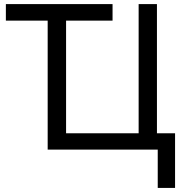

<svg xmlns="http://www.w3.org/2000/svg" viewBox="-20 -734 902 942"><path d="M750 -80.1H838.9V188H753.9V0H213.9V-632.8H8.8V-713.9H532.2V-632.8H304.2V-80.1H660.2V-713.9H750Z"/></svg>

Font: Noto Sans Southeast Asian
Style: Regular
Weight: 400
Designer: Monotype Design Team
Foundry: Monotype Imaging Inc.
Version: Version 1.06 uh; ttfautohint (v1.4.1)